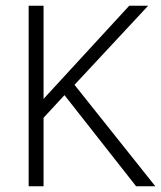

<svg xmlns="http://www.w3.org/2000/svg" viewBox="-20 -650 562 670"><path d="M80 0V-630H132V-305L431 -630H497L240 -354L522 0H455L205 -318L132 -239V0Z"/></svg>

Font: Ek Mukta ExtraLight
Style: Regular
Weight: 275
Designer: Girish Dalvi and Yashodeep Gholap
Foundry: Ek Type
Version: Version 2.538;PS 1.002;hotconv 16.6.51;makeotf.lib2.5.65220;